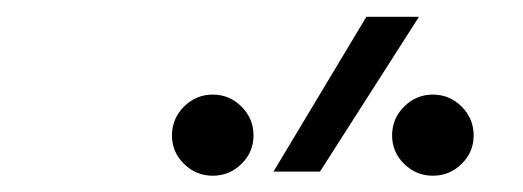

<svg xmlns="http://www.w3.org/2000/svg" viewBox="-20 -815 626 230"><path d="M307.6 -609.4 418.9 -794.9H481.9L363.3 -609.4ZM234.9 -604.5Q214.8 -604.5 200.4 -618.7Q186 -632.8 186 -652.8Q186 -672.9 200.4 -687.3Q214.8 -701.7 234.9 -701.7Q254.9 -701.7 269.3 -687.3Q283.7 -672.9 283.7 -652.8Q283.7 -632.8 269.3 -618.7Q254.9 -604.5 234.9 -604.5ZM498.5 -604.5Q478.5 -604.5 464.1 -618.7Q449.7 -632.8 449.7 -652.8Q449.7 -672.9 464.1 -687.3Q478.5 -701.7 498.5 -701.7Q518.6 -701.7 533 -687.3Q547.4 -672.9 547.4 -652.8Q547.4 -632.8 533 -618.7Q518.6 -604.5 498.5 -604.5Z"/></svg>

Font: Cascadia Mono NF ExtraLight
Style: Italic
Weight: 200
Italic angle: -10°
Monospace: yes
Designer: Aaron Bell
Foundry: Saja Typeworks
Version: Version 2404.023; ttfautohint (v1.8.4)